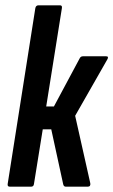

<svg xmlns="http://www.w3.org/2000/svg" viewBox="-20 -703 427 723"><path d="M380 -491Q386 -491 386.5 -487.5Q387 -484 384 -479L263 -267L320 -13Q322 0 310 0H228Q220 0 218 -9L173 -216H141L108 -11Q107 0 97 0H17Q7 0 9 -11L113 -672Q115 -683 125 -683H206Q215 -683 213 -672L154 -302H183L281 -485Q285 -491 292 -491Z"/></svg>

Font: Sofia Sans Extra Condensed
Style: Bold Italic
Weight: 700
Italic angle: -9°
Designer: Botio Nikoltchev, Ani Petrova
Foundry: lettersoup
Version: Version 4.101